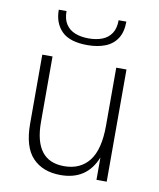

<svg xmlns="http://www.w3.org/2000/svg" viewBox="-80 -760 687 831"><g transform="rotate(10 263.0 -345.0)"><path d="M242.5 6.5Q164 6.5 119.2 -40.5Q74.5 -87.5 74.5 -190V-493H119.5V-205.5Q119.5 -33.5 251 -34Q322 -34 360.8 -83.8Q399.5 -133.5 399.5 -238.5V-493H444.5V0H399.5V-98.5Q358 6.5 242.5 6.5ZM259.5 -567.5Q181.5 -567.5 146.2 -602.8Q111 -638 111 -697H145Q145 -661 159.8 -639Q174.5 -617 200.2 -607Q226 -597 259.5 -597Q293 -597 318.8 -607Q344.5 -617 359.2 -639Q374 -661 374 -697H408Q408 -651.5 389.5 -622.8Q371 -594 337.5 -580.8Q304 -567.5 259.5 -567.5Z"/></g></svg>

Font: Acari Sans Neue Light
Style: Regular
Weight: 300
Designer: Alfredo Marco Pradil (font), Cristiano Sobral (main changes)
Foundry: Hanken Design Co. (font), Cristiano Sobral (main changes)
Version: Version 2.459;March 19, 2022;FontCreator 14.0.0.2808 64-bit;